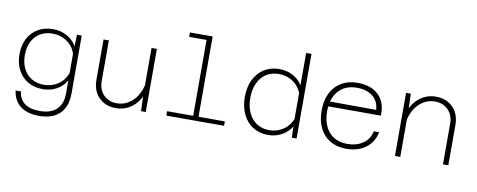

<svg xmlns="http://www.w3.org/2000/svg" viewBox="-73 -1085 4047 1630"><g transform="rotate(10 1950.0 -270.0)"><path d="M508 -444 511 -544H552V-46Q552 69 490 129.5Q428 190 312 190Q246 190 196.5 170Q147 150 117.5 110.5Q88 71 80 12H127Q132 75 178 111.5Q224 148 312 148Q406 148 456 100.5Q506 53 506 -37V-151Q478 -99 424.5 -69Q371 -39 303 -39Q231 -39 176 -71Q121 -103 90 -161.5Q59 -220 59 -298Q59 -377 90 -434.5Q121 -492 176 -524Q231 -556 303 -556Q372 -556 426.5 -525Q481 -494 508 -444ZM307 -77Q375 -77 429.5 -113.5Q484 -150 506 -215V-380Q484 -445 429.5 -481.5Q375 -518 307 -518Q246 -518 200.5 -491Q155 -464 130 -414.5Q105 -365 105 -298Q105 -231 130 -181.5Q155 -132 200.5 -104.5Q246 -77 307 -77Z M786 -544V-194Q786 -120 830 -75Q874 -30 945 -30Q1025 -30 1086 -91.5Q1147 -153 1164 -274L1175 -180Q1150 -90 1087.5 -39Q1025 12 943 12Q882 12 836.5 -14Q791 -40 765.5 -86.5Q740 -133 740 -195V-544ZM1200 -544V0H1159L1154 -149V-544Z M1602 0V-730H1648V0ZM1377 0V-38H1875V0ZM1452 -692V-730H1625V-692Z M2255 -556Q2320 -556 2372 -528Q2424 -500 2454 -451V-730H2500V0H2459L2456 -97Q2427 -48 2374 -18Q2321 12 2255 12Q2181 12 2125 -23Q2069 -58 2037.5 -122Q2006 -186 2006 -272Q2006 -359 2037.5 -422.5Q2069 -486 2125 -521Q2181 -556 2255 -556ZM2259 -30Q2324 -30 2376.5 -64.5Q2429 -99 2454 -160V-385Q2429 -447 2376.5 -480.5Q2324 -514 2259 -514Q2196 -514 2150 -484.5Q2104 -455 2078.5 -400.5Q2053 -346 2053 -272Q2053 -199 2078.5 -144.5Q2104 -90 2150 -60Q2196 -30 2259 -30Z M2930 12Q2849 12 2790 -22.5Q2731 -57 2699.5 -121Q2668 -185 2668 -273Q2668 -359 2699.5 -422.5Q2731 -486 2790 -521Q2849 -556 2930 -556Q3047 -556 3111.5 -492.5Q3176 -429 3171 -316H2705V-359L3123 -357Q3119 -431 3067.5 -472.5Q3016 -514 2930 -514Q2830 -514 2772.5 -449.5Q2715 -385 2715 -274Q2715 -199 2741 -144Q2767 -89 2815 -59.5Q2863 -30 2930 -30Q3012 -30 3067 -69Q3122 -108 3135 -175H3181Q3164 -88 3097 -38Q3030 12 2930 12Z M3762 0V-350Q3762 -424 3718 -469Q3674 -514 3603 -514Q3523 -514 3462 -452.5Q3401 -391 3384 -270L3373 -364Q3398 -454 3460.5 -505Q3523 -556 3605 -556Q3666 -556 3711.5 -530Q3757 -504 3782.5 -457.5Q3808 -411 3808 -349V0ZM3348 0V-544H3389L3394 -395V0Z"/></g></svg>

Font: Azeret Mono Thin
Style: Regular
Weight: 100
Designer: Martin Vácha
Foundry: Displaay
Version: Version 1.002